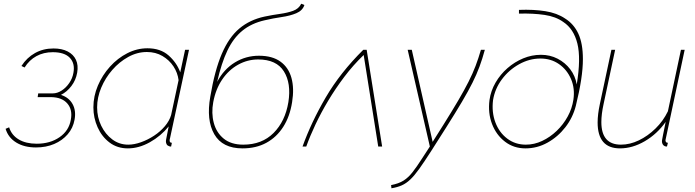

<svg xmlns="http://www.w3.org/2000/svg" viewBox="-20 -786 3730 1030"><path d="M173 5Q110 5 67 -21.5Q24 -48 10 -95L29 -103Q42 -61 80.5 -38Q119 -15 177 -15Q249 -15 299.5 -50Q350 -85 360 -144Q370 -197 341.5 -230.5Q313 -264 254 -265H182L185 -285H263Q287 -285 310.5 -300Q334 -315 351.5 -340.5Q369 -366 374 -396Q383 -446 354.5 -476Q326 -506 263 -506Q214 -506 175.5 -485Q137 -464 112 -424L95 -432Q124 -477 168 -501.5Q212 -526 267 -526Q312 -526 343 -510Q374 -494 387.5 -465Q401 -436 394 -396Q387 -356 363 -324.5Q339 -293 307 -277Q350 -263 369.5 -227.5Q389 -192 380 -144Q372 -99 343 -65.5Q314 -32 270.5 -13.5Q227 5 173 5Z M666 10Q609 10 567.5 -21.5Q526 -53 503.5 -103.5Q481 -154 481 -210Q481 -270 505 -326.5Q529 -383 570 -428.5Q611 -474 663 -500.5Q715 -527 771 -527Q841 -527 884.5 -488.5Q928 -450 947 -398L973 -519H994L892 -44Q891 -42 890.5 -38.5Q890 -35 890 -32Q890 -20 902 -20L898 0Q896 0 893.5 0Q891 0 889 -1Q879 -4 874.5 -11Q870 -18 870 -29Q870 -32 871 -37Q872 -42 875 -57.5Q878 -73 885 -108Q843 -56 784 -23Q725 10 666 10ZM668 -10Q700 -10 736.5 -23Q773 -36 806.5 -58Q840 -80 864.5 -109Q889 -138 898 -169L938 -356Q933 -396 910.5 -430Q888 -464 851.5 -485.5Q815 -507 768 -507Q716 -507 668 -480.5Q620 -454 582.5 -411Q545 -368 523 -315.5Q501 -263 501 -210Q501 -157 523 -111.5Q545 -66 582.5 -38Q620 -10 668 -10Z M1281 10Q1173 10 1129.5 -66Q1086 -142 1108 -267Q1132 -409 1170 -497.5Q1208 -586 1264 -633Q1320 -680 1399 -697Q1442 -706 1482 -711.5Q1522 -717 1552.5 -728Q1583 -739 1596 -766L1613 -759Q1603 -729 1569.5 -715Q1536 -701 1491 -694.5Q1446 -688 1399 -677Q1329 -661 1280.5 -621.5Q1232 -582 1200 -515Q1168 -448 1145 -347Q1181 -415 1240 -451Q1299 -487 1369 -487Q1441 -487 1484.5 -455.5Q1528 -424 1543.5 -368Q1559 -312 1547 -238Q1535 -161 1499.5 -105.5Q1464 -50 1409 -20Q1354 10 1281 10ZM1285 -10Q1385 -10 1447.5 -72.5Q1510 -135 1527 -238Q1543 -339 1503 -403Q1463 -467 1365 -467Q1308 -467 1257.5 -439Q1207 -411 1172 -359.5Q1137 -308 1124 -238Q1113 -179 1127 -126.5Q1141 -74 1180.5 -42Q1220 -10 1285 -10Z M1603 0Q1650 -131 1727.5 -263.5Q1805 -396 1929 -519H1947L2030 0H2009L1931 -491Q1874 -436 1826.5 -373Q1779 -310 1740.5 -245.5Q1702 -181 1672.5 -118.5Q1643 -56 1623 0Z M2078 207Q2119 199 2144.5 183Q2170 167 2192.5 138.5Q2215 110 2245 63L2286 0L2167 -519H2189L2301 -25L2359 -117Q2406 -192 2438.5 -247.5Q2471 -303 2493.5 -347.5Q2516 -392 2531.5 -433Q2547 -474 2560 -519H2581Q2568 -471 2552.5 -429Q2537 -387 2514.5 -342Q2492 -297 2458 -239.5Q2424 -182 2374 -103L2292 26Q2256 82 2230 118.5Q2204 155 2181.5 176.5Q2159 198 2135 208.5Q2111 219 2080 224Z M2799 10Q2736 10 2689 -26Q2642 -62 2619.5 -121Q2597 -180 2606 -250Q2613 -299 2638.5 -343Q2664 -387 2702.5 -420.5Q2741 -454 2787 -473Q2833 -492 2882 -492Q2931 -492 2971.5 -471Q3012 -450 3039 -414.5Q3066 -379 3074 -333Q3097 -473 3077.5 -552Q3058 -631 3002 -668Q2962 -697 2901.5 -706Q2841 -715 2764 -713V-733Q2843 -736 2905.5 -726Q2968 -716 3011 -687Q3058 -658 3082.5 -605.5Q3107 -553 3107 -469Q3107 -419 3097.5 -357Q3088 -295 3069 -218Q3053 -155 3013 -103.5Q2973 -52 2917.5 -21Q2862 10 2799 10ZM2801 -10Q2846 -10 2888.5 -30Q2931 -50 2966.5 -84Q3002 -118 3025.5 -161Q3049 -204 3056 -251Q3065 -311 3043.5 -361.5Q3022 -412 2979 -442Q2936 -472 2879 -472Q2820 -472 2765 -441.5Q2710 -411 2672.5 -360.5Q2635 -310 2625 -249Q2617 -184 2637.5 -129.5Q2658 -75 2701 -42.5Q2744 -10 2801 -10Z M3306 10Q3186 10 3186 -129Q3186 -151 3189 -175.5Q3192 -200 3198 -228L3260 -519H3280L3218 -228Q3206 -173 3206 -131Q3206 -10 3311 -10Q3359 -10 3407 -33Q3455 -56 3496.5 -96.5Q3538 -137 3563 -189L3633 -519H3653L3557 -67Q3555 -56 3552.5 -46Q3550 -36 3550 -34Q3550 -20 3563 -20L3558 0Q3554 0 3551 -0.5Q3548 -1 3546 -2Q3539 -5 3535 -12Q3531 -19 3531 -29Q3531 -31 3532 -36.5Q3533 -42 3537 -63Q3541 -84 3551 -132Q3505 -67 3439 -28.5Q3373 10 3306 10Z"/></svg>

Font: Raleway Thin
Style: Italic
Weight: 100
Italic angle: -12°
Designer: Matt McInerney, Pablo Impallari, Rodrigo Fuenzalida
Foundry: Matt McInerney, Pablo Impallari, Rodrigo Fuenzalida
Version: Version 4.026